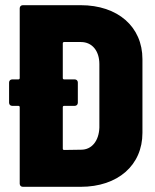

<svg xmlns="http://www.w3.org/2000/svg" viewBox="-20 -720 598 740"><path d="M291 -700H68C61 -700 56 -695 56 -688V-419C56 -416 54 -414 51 -414H27C20 -414 15 -409 15 -402V-324C15 -317 20 -312 27 -312H51C54 -312 56 -310 56 -307V-12C56 -5 61 0 68 0H291C434 0 529 -83 529 -208V-492C529 -617 434 -700 291 -700ZM363 -228C361 -176 333 -143 293 -143L227 -142C224 -142 222 -144 222 -147V-307C222 -310 224 -312 227 -312H268C275 -312 280 -317 280 -324V-402C280 -409 275 -414 268 -414H227C224 -414 222 -416 222 -419V-553C222 -556 224 -558 227 -558H292C335 -558 363 -524 363 -473Z"/></svg>

Font: Barlow Semi Condensed ExtraBold
Style: Regular
Weight: 800
Width: 4
Designer: Jeremy Tribby
Foundry: Tribby Type
Version: Version 1.422;hotconv 1.0.109;makeotfexe 2.5.65596